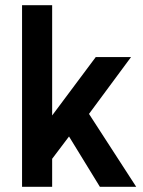

<svg xmlns="http://www.w3.org/2000/svg" viewBox="-20 -720 550 740"><path d="M65 -700H181V-275L349 -500H485L323 -281L505 0H365L246 -194L181 -108V0H65Z"/></svg>

Font: PT Root UI Bold
Style: Regular
Weight: 700
Designer: Vitaly Kuzmin
Foundry: ParaType Ltd.
Version: Version 2.000G